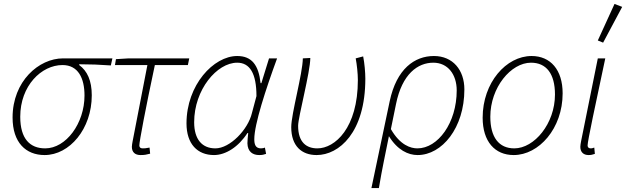

<svg xmlns="http://www.w3.org/2000/svg" viewBox="-20 -777 3186 977"><path d="M207 12C334 12 447 -121 447 -292C447 -367 424 -416 383 -446V-450C438 -450 490 -448 544 -444L552 -480H301C178 -480 44 -364 44 -179C44 -51 112 12 207 12ZM210 -22C133 -22 83 -70 83 -183C83 -341 191 -446 298 -446C378 -446 410 -379 410 -291C410 -149 316 -22 210 -22Z M695 12C716 12 725 10 744 5L741 -26C721 -22 715 -22 706 -22C695 -22 689 -27 689 -37C689 -57 721 -226 768 -446H936L943 -480H635L570 -476L565 -446H730L655 -59C653 -48 651 -37 651 -30C651 -2 668 12 695 12Z M1069 12C1129 12 1194 -30 1239 -100H1243C1241 -80 1239 -60 1239 -48C1240 -4 1267 12 1299 12C1315 12 1322 10 1334 6L1328 -26C1324 -24 1317 -22 1308 -22C1279 -22 1274 -44 1274 -69C1274 -144 1332 -322 1390 -480H1349L1310 -354H1306C1296 -445 1262 -492 1187 -492C1067 -492 929 -345 929 -149C929 -44 985 12 1069 12ZM1076 -22C1009 -22 968 -67 968 -155C968 -321 1084 -458 1187 -458C1251 -458 1285 -404 1285 -288L1262 -202C1242 -117 1150 -22 1076 -22Z M1591 12C1705 12 1839 -102 1839 -377C1839 -408 1835 -455 1828 -490L1790 -480C1796 -449 1801 -402 1801 -370C1801 -125 1684 -22 1595 -22C1541 -22 1497 -51 1497 -137C1497 -181 1559 -411 1559 -482L1521 -480C1520 -402 1462 -198 1462 -130C1462 -34 1515 12 1591 12Z M1870 180H1908C1925 78 1939 17 1959 -84C2003 -13 2057 12 2105 12C2229 12 2343 -126 2343 -322C2343 -421 2284 -492 2188 -492C2090 -492 1998 -427 1963 -262ZM2104 -22C2070 -22 2016 -38 1969 -120L1995 -247C2026 -401 2106 -458 2185 -458C2259 -458 2304 -398 2304 -317C2304 -151 2208 -22 2104 -22Z M2594 12C2722 12 2843 -123 2843 -302C2843 -422 2781 -492 2685 -492C2556 -492 2436 -357 2436 -178C2436 -57 2498 12 2594 12ZM2597 -22C2519 -22 2475 -78 2475 -183C2475 -332 2580 -458 2682 -458C2760 -458 2804 -402 2804 -296C2804 -148 2699 -22 2597 -22Z M2975 12C2987 12 2996 10 3007 6L3004 -26C2994 -22 2990 -22 2986 -22C2976 -22 2970 -27 2970 -37C2970 -59 3010 -245 3060 -480H3022L2937 -59C2935 -48 2933 -37 2933 -30C2933 -2 2950 12 2975 12ZM3049 -560 3146 -742 3107 -757 3022 -571Z"/></svg>

Font: Source Sans Pro Light
Style: Italic
Weight: 300
Italic angle: -11°
Designer: Paul D. Hunt
Foundry: Adobe Systems Incorporated
Version: Version 3.006;hotconv 1.0.111;makeotfexe 2.5.65597